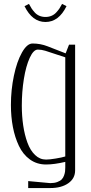

<svg xmlns="http://www.w3.org/2000/svg" viewBox="-20 -826 460 971"><path d="M210 -714.8Q143.1 -714.8 104 -794.9L126.5 -806.2Q133.3 -793 139.4 -783.7Q145.5 -774.4 155.5 -763.2Q165.5 -752 179.4 -746.1Q193.4 -740.2 210 -740.2Q226.6 -740.2 240.5 -746.1Q254.4 -752 264.6 -763.2Q274.9 -774.4 281 -783.7Q287.1 -793 293.9 -806.2L316.4 -794.9Q277.3 -714.8 210 -714.8ZM310.1 -34.7V-536.1L209 -569.3Q189.5 -575.2 171.4 -575.2Q149.4 -575.2 130.4 -533.7Q111.3 -492.2 100.8 -427.2Q90.3 -362.3 90.3 -292Q90.3 -238.8 97.4 -191.2Q104.5 -143.6 118.9 -104.2Q133.3 -64.9 157.5 -42Q181.6 -19 212.9 -19Q230 -19 261.5 -24.2Q293 -29.3 310.1 -34.7ZM359.9 -600.1V35.6Q359.9 76.7 325.2 100.8Q290.5 125 234.4 125H122.6V89.8L234.4 100.1Q254.9 100.1 269.8 94.5Q284.7 88.9 292.2 81.1Q299.8 73.2 304 61.3Q308.1 49.3 309.1 40.8Q310.1 32.2 310.1 21V-7.3Q253.9 5.9 212.9 5.9Q166.5 5.9 131.3 -19.5Q96.2 -44.9 75.7 -88.1Q55.2 -131.3 45.2 -183.6Q35.2 -235.8 35.2 -294.9Q35.2 -371.1 50.3 -443.1Q65.4 -515.1 91.1 -560.5Q116.7 -606 144.5 -606Q184.6 -606 220.7 -591.8L312 -556.2L329.1 -600.1Z"/></svg>

Font: Reswysokr
Style: Regular
Weight: 500
Version: Version 0.984